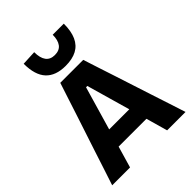

<svg xmlns="http://www.w3.org/2000/svg" viewBox="-268 -1114 1254 1254"><g transform="rotate(-45 359.0 -487.5)"><path d="M21 0Q40 -57.5 60.8 -121Q81.5 -184.5 100 -241.5L180.5 -486Q202 -552.5 219.5 -605.8Q237 -659 254.5 -713H466.5Q484.5 -657 501.8 -604Q519 -551 540.5 -486L620 -241Q639.5 -182 659.8 -119.5Q680 -57 698.5 0H528.5Q512.5 -57 495.5 -116.8Q478.5 -176.5 463 -230L365 -573.5H353L254 -233.5Q238 -178 220.2 -117.2Q202.5 -56.5 186 0ZM193 -149 210.5 -272H529L543 -149ZM358 -766Q266.5 -766 220 -816Q173.5 -866 173.5 -970L275.5 -975Q275.5 -921.5 296 -893.8Q316.5 -866 358 -866Q401 -866 421.2 -893.2Q441.5 -920.5 441.5 -970H544Q544 -900.5 523.5 -855.2Q503 -810 461.8 -788Q420.5 -766 358 -766Z"/></g></svg>

Font: Commissioner Thin
Style: Bold
Weight: 700
Version: Version 1.001;gftools[0.9.23]